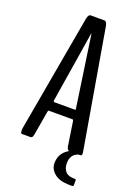

<svg xmlns="http://www.w3.org/2000/svg" viewBox="-162 -768 713 999"><g transform="rotate(20 194.5 -268.5)"><path d="M371.6 165Q352.1 165 350.1 164.6Q299.3 163.1 272.2 139.6Q245.1 116.2 245.1 85Q245.1 42.5 272.9 16.1Q300.8 -10.3 348.6 -16.1L347.7 0Q305.7 13.2 305.7 63Q305.7 90.3 320.1 107.7Q334.5 125 367.2 125Q379.4 124.5 379.4 129.9V156.7Q379.4 165 371.6 165ZM137.7 -212.9H251.5Q253.9 -212.9 253.9 -219.7Q253.9 -222.7 252.9 -223.1L196.3 -611.3Q196.3 -611.3 195.3 -614.3Q193.8 -614.3 193.8 -611.8L131.8 -224.6Q131.3 -222.7 131.3 -220.2Q131.3 -212.9 137.7 -212.9ZM34.2 0Q26.9 0 26.9 -14.6V-21.5Q26.9 -26.4 27.3 -29.3L142.1 -676.8Q147 -702.1 159.7 -702.1H235.4Q248.5 -702.1 252.9 -676.8L363.8 -29.3Q363.8 -26.9 365 -21.7Q366.2 -16.6 366.2 -14.2Q366.2 0 358.4 0H297.9Q284.7 0 281.2 -22L261.2 -153.3Q259.3 -161.6 256.8 -161.6H123Q121.1 -161.6 119.1 -152.8L96.7 -22Q94.2 -8.8 90.8 -4.4Q87.4 0 81.5 0Z"/></g></svg>

Font: BenchNine
Style: Regular
Weight: 400
Designer: Vernon Adams
Foundry: Vernon Adams
Version: Version 1 ; ttfautohint (v0.92.18-e454-dirty) -l 8 -r 50 -G 